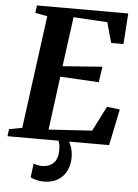

<svg xmlns="http://www.w3.org/2000/svg" viewBox="-72 -791 770 1074"><g transform="rotate(5 313.0 -254.0)"><path d="M-9 0 -4 -40 69 -54 154 -688 86 -701 91 -743H604L592 -570H523L491.5 -684L301 -695.5L263.5 -417L486 -433.5L473 -345.5L256 -357.5L216.5 -57L460 -72.5L531 -212.5L603.5 -203.5L561.5 0ZM301.5 -15.5 328.5 -13.5Q340 1.5 349.2 28.5Q358.5 55.5 358.5 88Q358.5 129 342 162.5Q325.5 196 293.5 215.5Q261.5 235 215.5 235Q195 235 174 230.2Q153 225.5 140 217L150 139.5Q157 143.5 170 146.2Q183 149 197.5 149Q237.5 148.5 261.2 125.8Q285 103 286 56.5Q287 30.5 281.8 14Q276.5 -2.5 272.5 -13.5Z"/></g></svg>

Font: Merriweather 48pt
Style: Bold Italic
Weight: 700
Italic angle: -7.8°
Version: Version 2.101